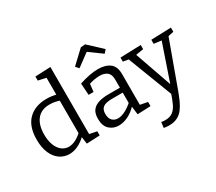

<svg xmlns="http://www.w3.org/2000/svg" viewBox="-176 -1159 1983 1764"><g transform="rotate(-30 815.5 -277.0)"><path d="M245 9Q190 9 145 -21.5Q100 -52 74 -111.5Q48 -171 48 -256Q48 -395 119 -466Q190 -537 314 -537Q340 -537 368.5 -533Q397 -529 427 -521L411 -512V-713L420 -702L328 -722V-765L491 -772V-49L479 -63L569 -45V-1L429 5L417 -81L427 -77Q382 -34 336.5 -12.5Q291 9 245 9ZM273 -52Q308 -52 345.5 -70.5Q383 -89 421 -126L411 -99V-478L422 -458Q361 -478 311 -478Q223 -478 177 -421Q131 -364 131 -263Q131 -197 149.5 -149.5Q168 -102 200.5 -77Q233 -52 273 -52Z M1029 -45 1016 -63 1108 -45V-1L968 5L956 -91L963 -88Q919 -40 868 -15.5Q817 9 769 9Q711 9 671 -28Q631 -65 631 -140Q631 -199 656 -230.5Q681 -262 725 -275Q769 -288 827 -288H958L949 -278V-374Q949 -429 920 -452.5Q891 -476 840 -476Q813 -476 782.5 -470.5Q752 -465 718 -453L730 -466L720 -375H667L659 -499Q716 -518 766 -527.5Q816 -537 858 -537Q938 -537 983.5 -501.5Q1029 -466 1029 -388ZM712 -147Q712 -98 735.5 -75Q759 -52 795 -52Q830 -52 872.5 -73.5Q915 -95 955 -132L949 -111V-245L958 -236H839Q768 -236 740 -214.5Q712 -193 712 -147ZM717 -628 688 -661 824 -789 871 -793 1013 -661 984 -628 822 -746 875 -745Z M1113 234 1120 175Q1132 177 1142.5 178Q1153 179 1162 179Q1211 179 1241.5 156.5Q1272 134 1293 89Q1314 44 1336 -23L1333 7L1146 -480L1157 -471L1092 -482V-525L1311 -532V-488L1221 -473L1227 -482L1376 -57L1358 -61L1501 -480L1507 -471L1419 -482V-525L1631 -532V-488L1561 -472L1575 -481L1399 2Q1381 52 1361.5 95Q1342 138 1317 170.5Q1292 203 1256 221Q1220 239 1169 239Q1146 239 1113 234Z"/></g></svg>

Font: Bitter Thin
Style: Regular
Weight: 400
Version: Version 3.021